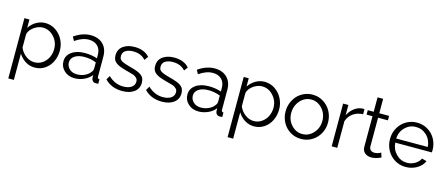

<svg xmlns="http://www.w3.org/2000/svg" viewBox="-55 -1372 5256 2260"><g transform="rotate(15 2573.5 -242.0)"><path d="M143.1 -107.9V212.9H75.2V-521H136.2V-419.9Q168.5 -469.7 220.2 -499.8Q272 -529.8 330.1 -529.8Q399.4 -529.8 456.8 -491.2Q514.2 -452.6 545.7 -390.9Q577.1 -329.1 577.1 -259.8Q577.1 -186.5 547.6 -125Q518.1 -63.5 463.6 -26.9Q409.2 9.8 340.8 9.8Q278.3 9.8 226.8 -22.7Q175.3 -55.2 143.1 -107.9ZM507.8 -259.8Q507.8 -344.7 451.2 -407.5Q394.5 -470.2 314 -470.2Q279.8 -470.2 242.2 -452.9Q204.6 -435.5 176.3 -404.8Q147.9 -374 143.1 -340.8V-181.2Q166.5 -124 215.8 -86.9Q265.1 -49.8 321.8 -49.8Q376 -49.8 419.4 -80.3Q462.9 -110.8 485.4 -158.4Q507.8 -206.1 507.8 -259.8Z M649.9 -149.9Q649.9 -221.7 710.7 -265.4Q771.5 -309.1 869.6 -309.1Q953.6 -309.1 1021.5 -285.2V-329.1Q1021.5 -395.5 982.2 -434.3Q942.9 -473.1 874.5 -473.1Q795.9 -473.1 707.5 -412.1L681.6 -460Q783.2 -529.8 881.8 -529.8Q978 -529.8 1033.9 -474.6Q1089.8 -419.4 1089.8 -323.2V-82Q1089.8 -67.9 1095.7 -61.5Q1101.6 -55.2 1114.7 -54.2V0Q1090.3 2.9 1083.5 2Q1059.6 1.5 1046.1 -12.9Q1032.7 -27.3 1031.7 -45.9L1030.8 -84Q996.1 -40 940.4 -15.1Q884.8 9.8 825.7 9.8Q750 9.8 700 -36.4Q649.9 -82.5 649.9 -149.9ZM998.5 -109.9Q1021.5 -135.7 1021.5 -160.2V-235.8Q953.6 -263.2 877.9 -263.2Q804.2 -263.2 759.5 -233.6Q714.8 -204.1 714.8 -154.8Q714.8 -108.9 749.5 -75.4Q784.2 -42 841.8 -42Q890.1 -42 932.6 -60.8Q975.1 -79.6 998.5 -109.9Z M1407.7 9.8Q1274.4 9.8 1193.8 -75.2L1221.7 -123Q1303.7 -44.9 1404.8 -44.9Q1466.8 -44.9 1504.2 -70.1Q1541.5 -95.2 1541.5 -140.1Q1541.5 -167.5 1522.9 -185.3Q1504.4 -203.1 1482.9 -210.4Q1461.4 -217.8 1408.2 -231.4Q1394.5 -234.9 1387.7 -236.8Q1343.8 -249 1315.9 -260Q1288.1 -271 1265.6 -287.1Q1243.2 -303.2 1233.4 -325Q1223.6 -346.7 1223.6 -377Q1223.6 -449.7 1277.8 -489.7Q1332 -529.8 1418.5 -529.8Q1477.1 -529.8 1523.9 -511Q1570.8 -492.2 1599.6 -458L1566.4 -412.1Q1512.2 -475.1 1414.6 -475.1Q1360.8 -475.1 1324.2 -453.1Q1287.6 -431.2 1287.6 -384.8Q1287.6 -371.1 1290.5 -360.6Q1293.5 -350.1 1302 -341.6Q1310.5 -333 1318.4 -327.4Q1326.2 -321.8 1343.8 -315.2Q1361.3 -308.6 1374 -304.4Q1386.7 -300.3 1412.6 -293Q1437.5 -286.1 1450.9 -282.5Q1464.4 -278.8 1484.9 -272.2Q1505.4 -265.6 1516.4 -261Q1527.3 -256.3 1542.5 -249Q1557.6 -241.7 1565.7 -234.9Q1573.7 -228 1583 -218.3Q1592.3 -208.5 1596.7 -198Q1601.1 -187.5 1604.2 -174.1Q1607.4 -160.6 1607.4 -145Q1607.4 -72.8 1553 -31.5Q1498.5 9.8 1407.7 9.8Z M1890.6 9.8Q1757.3 9.8 1676.8 -75.2L1704.6 -123Q1786.6 -44.9 1887.7 -44.9Q1949.7 -44.9 1987.1 -70.1Q2024.4 -95.2 2024.4 -140.1Q2024.4 -167.5 2005.9 -185.3Q1987.3 -203.1 1965.8 -210.4Q1944.3 -217.8 1891.1 -231.4Q1877.4 -234.9 1870.6 -236.8Q1826.7 -249 1798.8 -260Q1771 -271 1748.5 -287.1Q1726.1 -303.2 1716.3 -325Q1706.5 -346.7 1706.5 -377Q1706.5 -449.7 1760.7 -489.7Q1814.9 -529.8 1901.4 -529.8Q1960 -529.8 2006.8 -511Q2053.7 -492.2 2082.5 -458L2049.3 -412.1Q1995.1 -475.1 1897.5 -475.1Q1843.8 -475.1 1807.1 -453.1Q1770.5 -431.2 1770.5 -384.8Q1770.5 -371.1 1773.4 -360.6Q1776.4 -350.1 1784.9 -341.6Q1793.5 -333 1801.3 -327.4Q1809.1 -321.8 1826.7 -315.2Q1844.2 -308.6 1856.9 -304.4Q1869.6 -300.3 1895.5 -293Q1920.4 -286.1 1933.8 -282.5Q1947.3 -278.8 1967.8 -272.2Q1988.3 -265.6 1999.3 -261Q2010.3 -256.3 2025.4 -249Q2040.5 -241.7 2048.6 -234.9Q2056.6 -228 2065.9 -218.3Q2075.2 -208.5 2079.6 -198Q2084 -187.5 2087.2 -174.1Q2090.3 -160.6 2090.3 -145Q2090.3 -72.8 2035.9 -31.5Q1981.4 9.8 1890.6 9.8Z M2160.6 -149.9Q2160.6 -221.7 2221.4 -265.4Q2282.2 -309.1 2380.4 -309.1Q2464.4 -309.1 2532.2 -285.2V-329.1Q2532.2 -395.5 2492.9 -434.3Q2453.6 -473.1 2385.3 -473.1Q2306.6 -473.1 2218.3 -412.1L2192.4 -460Q2293.9 -529.8 2392.6 -529.8Q2488.8 -529.8 2544.7 -474.6Q2600.6 -419.4 2600.6 -323.2V-82Q2600.6 -67.9 2606.4 -61.5Q2612.3 -55.2 2625.5 -54.2V0Q2601.1 2.9 2594.2 2Q2570.3 1.5 2556.9 -12.9Q2543.5 -27.3 2542.5 -45.9L2541.5 -84Q2506.8 -40 2451.2 -15.1Q2395.5 9.8 2336.4 9.8Q2260.7 9.8 2210.7 -36.4Q2160.6 -82.5 2160.6 -149.9ZM2509.3 -109.9Q2532.2 -135.7 2532.2 -160.2V-235.8Q2464.4 -263.2 2388.7 -263.2Q2314.9 -263.2 2270.3 -233.6Q2225.6 -204.1 2225.6 -154.8Q2225.6 -108.9 2260.3 -75.4Q2294.9 -42 2352.5 -42Q2400.9 -42 2443.4 -60.8Q2485.8 -79.6 2509.3 -109.9Z M2815.4 -107.9V212.9H2747.6V-521H2808.6V-419.9Q2840.8 -469.7 2892.6 -499.8Q2944.3 -529.8 3002.4 -529.8Q3071.8 -529.8 3129.2 -491.2Q3186.5 -452.6 3218 -390.9Q3249.5 -329.1 3249.5 -259.8Q3249.5 -186.5 3220 -125Q3190.4 -63.5 3136 -26.9Q3081.5 9.8 3013.2 9.8Q2950.7 9.8 2899.2 -22.7Q2847.7 -55.2 2815.4 -107.9ZM3180.2 -259.8Q3180.2 -344.7 3123.5 -407.5Q3066.9 -470.2 2986.3 -470.2Q2952.1 -470.2 2914.6 -452.9Q2877 -435.5 2848.6 -404.8Q2820.3 -374 2815.4 -340.8V-181.2Q2838.9 -124 2888.2 -86.9Q2937.5 -49.8 2994.1 -49.8Q3048.3 -49.8 3091.8 -80.3Q3135.3 -110.8 3157.7 -158.4Q3180.2 -206.1 3180.2 -259.8Z M3328.1 -258.8Q3328.1 -313 3347.7 -362.5Q3367.2 -412.1 3400.9 -449Q3434.6 -485.8 3482.9 -507.8Q3531.2 -529.8 3585.9 -529.8Q3659.2 -529.8 3719 -492.7Q3778.8 -455.6 3812 -393.6Q3845.2 -331.5 3845.2 -258.8Q3845.2 -186.5 3812.3 -125.2Q3779.3 -64 3719.5 -27.1Q3659.7 9.8 3585.9 9.8Q3512.2 9.8 3452.6 -27.1Q3393.1 -64 3360.6 -125.2Q3328.1 -186.5 3328.1 -258.8ZM3585.9 -470.2Q3535.2 -470.2 3491.7 -441.9Q3448.2 -413.6 3422.6 -364.5Q3397 -315.4 3397 -257.8Q3397 -170.9 3452.4 -110.4Q3507.8 -49.8 3585.9 -49.8Q3664.1 -49.8 3720 -111.3Q3775.9 -172.9 3775.9 -259.8Q3775.9 -346.7 3720 -408.4Q3664.1 -470.2 3585.9 -470.2Z M4218.8 -460.9Q4149.9 -458.5 4098.6 -422.6Q4047.4 -386.7 4026.9 -324.2V0H3959V-521H4022.9V-396Q4049.8 -450.7 4094.2 -484.6Q4138.7 -518.6 4189 -522.9Q4208.5 -524.4 4218.8 -522.9Z M4559.6 -24.9Q4559.1 -24.4 4549.6 -20.3Q4540 -16.1 4533.9 -13.7Q4527.8 -11.2 4515.6 -7.1Q4503.4 -2.9 4493.2 -0.5Q4482.9 2 4468.8 3.9Q4454.6 5.9 4441.4 5.9Q4394.5 5.9 4363 -20.3Q4331.5 -46.4 4331.5 -94.2V-466.8H4259.3V-521H4331.5V-696.8H4399.4V-521H4519.5V-466.8H4399.4V-112.8Q4401.4 -85.4 4418.9 -71.3Q4436.5 -57.1 4462.4 -57.1Q4504.9 -57.1 4541.5 -80.1Z M4860.4 9.8Q4786.6 9.8 4726.3 -27.3Q4666 -64.5 4632.8 -126.7Q4599.6 -189 4599.6 -262.2Q4599.6 -334.5 4632.8 -395.8Q4666 -457 4726.1 -493.4Q4786.1 -529.8 4859.4 -529.8Q4933.6 -529.8 4993.4 -492.9Q5053.2 -456.1 5085.4 -395.3Q5117.7 -334.5 5117.7 -263.2Q5117.7 -240.7 5116.7 -235.8H4670.4Q4676.8 -152.3 4732.4 -97.2Q4788.1 -42 4863.8 -42Q4915 -42 4960 -68.1Q5004.9 -94.2 5023.4 -136.2L5082.5 -120.1Q5058.1 -62.5 4996.8 -26.4Q4935.5 9.8 4860.4 9.8ZM4668.5 -285.2H5053.7Q5047.4 -369.1 4992.4 -423.1Q4937.5 -477.1 4860.4 -477.1Q4783.2 -477.1 4728.3 -422.9Q4673.3 -368.7 4668.5 -285.2Z"/></g></svg>

Font: Rawline
Style: Regular
Weight: 400
Designer: Matt McInerney, Pablo Impallari, Rodrigo Fuenzalida
Foundry: Matt McInerney, Pablo Impallari, Rodrigo Fuenzalida
Version: Version 4.020;PS 004.020;hotconv 1.0.88;makeotf.lib2.5.64775